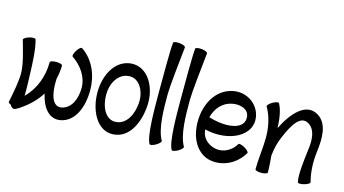

<svg xmlns="http://www.w3.org/2000/svg" viewBox="-91 -1159 2745 1534"><g transform="rotate(15 1281.5 -391.5)"><path d="M102 31C110 27 119 22 127 17C131 16 133 14 134 12C199 -30 255 -85 295 -148C318 -40 378 41 471 25C592 3 640 -134 640 -267C640 -389 591 -509 490 -576C482 -581 464 -566 449 -542C434 -518 428 -495 435 -491C512 -439 569 -359 569 -267C569 -179 534 -90 453 -75C376 -62 353 -166 356 -266C356 -274 356 -282 357 -290C366 -326 371 -362 371 -400C371 -409 348 -416 320 -416C292 -416 269 -409 269 -400C269 -282 226 -168 145 -89C147 -147 144 -210 142 -268C139 -362 135 -470 113 -548C110 -556 86 -557 59 -549C33 -541 13 -527 15 -519C39 -435 69 -334 71 -265C74 -198 53 -95 36 -10C34 -4 44 3 58 9C59 10 59 12 60 13C69 31 88 39 102 31Z M910 25C1040 16 1103 -124 1113 -264C1124 -420 1039 -568 903 -559C771 -549 700 -410 700 -267C700 -114 777 35 910 25ZM772 -267C772 -361 822 -451 910 -457C997 -463 1049 -368 1042 -269C1035 -175 990 -82 903 -76C817 -70 772 -167 772 -267Z M1181 -806C1174 -743 1174 -535 1174 -400C1174 -255 1174 -34 1209 25C1213 33 1236 28 1261 14C1285 0 1301 -18 1297 -25C1246 -114 1246 -272 1246 -400C1246 -459 1268 -663 1282 -794C1283 -803 1261 -813 1233 -816C1205 -819 1182 -814 1181 -806Z M1364 -806C1357 -743 1357 -535 1357 -400C1357 -255 1357 -34 1392 25C1396 33 1419 28 1444 14C1468 0 1484 -18 1480 -25C1429 -114 1429 -272 1429 -400C1429 -459 1451 -663 1465 -794C1466 -803 1444 -813 1416 -816C1388 -819 1365 -814 1364 -806Z M1983 -108C1987 -116 1971 -133 1947 -147C1922 -161 1899 -166 1895 -159C1861 -100 1796 -64 1730 -75C1671 -86 1621 -126 1611 -184C1610 -190 1609 -197 1608 -203C1813 -154 2001 -251 1974 -406C1955 -510 1854 -577 1748 -558C1586 -529 1510 -347 1541 -172C1558 -76 1619 8 1712 25C1821 44 1927 -12 1983 -108ZM1766 -458C1828 -469 1894 -450 1904 -394C1923 -283 1772 -257 1615 -306C1635 -383 1688 -444 1766 -458Z M2035 -508C2077 -435 2094 -351 2094 -267C2094 -178 2079 -89 2079 0C2079 9 2102 16 2130 16C2158 16 2181 9 2181 0C2181 -46 2177 -92 2173 -139C2179 -196 2192 -252 2216 -305C2259 -405 2316 -511 2392 -464C2453 -426 2456 -345 2447 -271C2435 -176 2418 -42 2433 13C2435 22 2459 23 2486 15C2513 8 2533 -5 2531 -13C2509 -94 2507 -179 2517 -262C2531 -373 2535 -496 2444 -552C2337 -617 2232 -502 2164 -363C2161 -436 2152 -508 2123 -559C2119 -566 2095 -561 2071 -547C2047 -533 2031 -516 2035 -508Z"/></g></svg>

Font: Nupuram Condensed Medium
Style: Regular
Weight: 500
Width: 3
Designer: Santhosh Thottingal (santhosh.thottingal@gmail.com)
Foundry: SMC
Version: Version 1.000